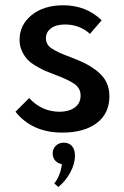

<svg xmlns="http://www.w3.org/2000/svg" viewBox="-20 -500 481 745"><path d="M221.4 14.5Q105 14.5 40 -66.4L93.2 -119.5Q142.3 -66.4 211.4 -66.4Q246.8 -66.4 269.8 -82.7Q292.7 -99.1 292.7 -129.5Q292.7 -157.3 269.1 -174.1Q245.5 -190.9 193.6 -210Q170.5 -218.6 155.7 -225Q140.9 -231.4 119.8 -243.9Q98.6 -256.4 86.4 -269.3Q74.1 -282.3 65 -302.3Q55.9 -322.3 55.9 -345.5Q55.9 -403.6 103 -441.6Q150 -479.5 225.5 -479.5Q314.1 -479.5 374.5 -421.4L329.1 -368.6Q288.6 -405 232.3 -405Q197.7 -405 178 -390.2Q158.2 -375.5 158.2 -351.4Q158.2 -327.3 180 -312.3Q201.8 -297.3 253.6 -278.2Q289.5 -265 315.2 -251.4Q340.9 -237.7 362 -219.8Q383.2 -201.8 393.9 -178.6Q404.5 -155.5 404.5 -126.8Q404.5 -59.5 355.5 -22.5Q306.4 14.5 221.4 14.5ZM184.5 95.5Q184.5 77.3 196.6 65.5Q208.6 53.6 227.7 53.6Q247.7 53.6 259.3 66.8Q270.9 80 270.9 104.5Q270.9 135 253 168.6Q235 202.3 206.4 225.5L190.5 211.8Q201.4 199.1 209.8 178.2Q218.2 157.3 220 136.8Q204.1 134.1 194.3 123Q184.5 111.8 184.5 95.5Z"/></svg>

Font: Spartan MB SemBd
Style: Regular
Weight: 600
Designer: Matt Bailey, Mirko Velimirovic
Foundry: Matt Bailey
Version: Version 1.005